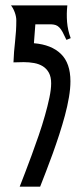

<svg xmlns="http://www.w3.org/2000/svg" viewBox="-20 -704 310 724"><path d="M233.9 -683.6Q230.5 -652.8 232.9 -621.3Q235.4 -589.8 246.6 -560.1L230.5 -553.7Q222.2 -571.8 216.1 -583Q210 -594.2 203.6 -600.6Q197.3 -606.9 190.2 -609.4Q183.1 -611.8 172.9 -612.3Q162.6 -612.8 148.2 -612.3Q133.8 -611.8 113.3 -612.3L107.9 -541Q173.8 -535.6 209.7 -500.7Q245.6 -465.8 245.6 -397.5Q245.6 -370.1 240 -337.2Q234.4 -304.2 224.9 -268.8Q215.3 -233.4 203.4 -196.5Q191.4 -159.7 178.7 -124.5Q166 -89.4 153.6 -57.4Q141.1 -25.4 131.3 0H54.2Q62.5 -21.5 74.5 -52.5Q86.4 -83.5 99.6 -119.4Q112.8 -155.3 126 -193.6Q139.2 -231.9 149.4 -268.1Q159.7 -304.2 166.3 -335.7Q172.9 -367.2 172.9 -389.6Q172.9 -413.6 164.6 -429.2Q156.2 -444.8 141.8 -453.9Q127.4 -462.9 108.6 -466.3Q89.8 -469.7 69.3 -469.7L30.8 -468.8Q32.2 -508.3 36.9 -548.1Q41.5 -587.9 41.5 -627Q41.5 -641.1 35.9 -656.7Q30.3 -672.4 21.5 -683.6Z"/></svg>

Font: XAYAX
Style: Regular
Weight: 400
Designer: Peter Wiegel
Foundry: Peter Wiegel
Version: Version 1.000 2009 initial release